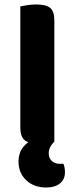

<svg xmlns="http://www.w3.org/2000/svg" viewBox="-20 -636 335 860"><path d="M137.6 -17.4 223.4 -1.2Q198.3 22 198.3 50.8Q198.3 72.4 212 85Q225.7 97.6 246.4 97.6H264.3Q271 116 271 134.8Q271 167.5 248.4 185.7Q225.8 203.9 187.4 203.9Q131.8 203.9 97.4 171.1Q63 138.4 63 88.6Q63 47.9 84.4 22.1Q105.7 -3.6 137.6 -17.4ZM71 -423H223.4V-1.2Q213.9 1.5 194 4.4Q174.1 7.3 153 7.3Q108.2 7.3 89.6 -8.9Q71 -25.2 71 -64.7ZM223.4 -231.4H71V-607.5Q81.3 -609.5 101.7 -612.8Q122.1 -616 141.7 -616Q185 -616 204.2 -601.1Q223.4 -586.1 223.4 -544.1Z"/></svg>

Font: Baloo Paaji 2
Style: Regular
Weight: 400
Designer: Shuchita Grover, Noopur Datye and Ek Type
Foundry: Ek Type
Version: Version 1.700